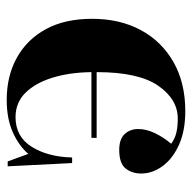

<svg xmlns="http://www.w3.org/2000/svg" viewBox="-20 -552 586 587"><g transform="rotate(-90 273.5 -259.0)"><path d="M227 14Q167 14 124.5 -5Q82 -24 59 -55Q36 -86 36 -121Q36 -149 51.5 -168.5Q67 -188 108 -188Q141 -188 156.5 -171.5Q172 -155 172 -130Q172 -105 159.5 -79Q147 -53 127 -29Q144 -17 162.5 -13Q181 -9 204 -9Q263 -9 304.5 -69Q346 -129 346 -257H145V-273H346Q345 -340 329 -392Q313 -444 283 -474.5Q253 -505 208 -505Q149 -505 118 -456Q87 -407 85 -332H68L58 -529H73L96 -466Q121 -495 162.5 -513.5Q204 -532 261 -532Q334 -532 390 -501Q446 -470 477.5 -412Q509 -354 509 -271Q509 -186 474.5 -122Q440 -58 376.5 -22Q313 14 227 14Z"/></g></svg>

Font: Literata 72pt
Style: Bold
Weight: 700
Designer: Latin by Veronika Burian and Jose Scaglione. Greek by Irene Vlachou. Cyrillic by Vera Evstafieva.
Foundry: TypeTogether
Version: Version 3.002